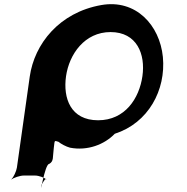

<svg xmlns="http://www.w3.org/2000/svg" viewBox="-20 -725 886 910"><path d="M293 -364C308 -468 381 -573 504 -573C629 -573 670 -468 655 -364C640 -259 573 -155 445 -155C315 -155 278 -259 293 -364ZM121 -362 60 70C57 88 44 115 34 125V126C45 117 75 107 93 107H146C164 107 191 117 200 126V125C192 115 174 164 177 146C167 220 192 52 213 52C236 39 229 21 235 -24C240 -62 236 -59 257 -53C269 -43 293 -30 312 -25C395 -9 475 -40 524 -91C683 -142 767 -298 752 -455C737 -606 624 -730 460 -701C261 -666 143 -517 121 -362Z"/></svg>

Font: Hussar Przerywany
Style: Obl
Weight: 400
Foundry: Cannot Into Space Fonts
Version: Version 0.982